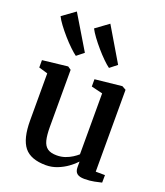

<svg xmlns="http://www.w3.org/2000/svg" viewBox="-158 -975 935 1091"><g transform="rotate(20 310.0 -429.5)"><path d="M481 9.5Q451.5 9.5 437 -2Q422.5 -13.5 422.5 -40V-74Q405 -54.5 377.8 -34.8Q350.5 -15 317.5 -2Q284.5 11 249 11Q157 11 117.8 -38Q78.5 -87 78.5 -197.5V-482L24.5 -498V-542.5L174 -559.5H177.5L196.5 -546.5V-201.5Q196.5 -152 204.2 -121.2Q212 -90.5 231.8 -76.5Q251.5 -62.5 287.5 -62.5Q315.5 -62.5 338.8 -70.8Q362 -79 380.2 -90.8Q398.5 -102.5 410.5 -113.5V-482L342 -498.5V-542.5L501.5 -559.5H505.5L528.5 -546.5V-51.5L584.5 -51L584 -5.5Q567 -1.5 541 4Q515 9.5 481 9.5ZM196.5 -631.5Q181 -642.5 157.8 -664.8Q134.5 -687 110.5 -714.5Q86.5 -742 67 -768.2Q47.5 -794.5 38.5 -813.5L116.5 -870L239.5 -665L197.5 -631.5ZM397 -631.5Q381.5 -642.5 359 -664.5Q336.5 -686.5 313 -713.8Q289.5 -741 270.2 -767.2Q251 -793.5 241 -813L319 -870L440.5 -665L398 -631.5Z"/></g></svg>

Font: Merriweather 36pt SemiBold
Style: Regular
Weight: 600
Version: Version 2.100